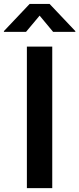

<svg xmlns="http://www.w3.org/2000/svg" viewBox="-65 -967 407 987"><path d="M203.6 -727.5V0H73.2V-727.5ZM68.8 -803.2H-44.9V-807.1L87.4 -946.8H189.9L322.3 -807.1V-803.2H208L138.7 -886.7Z"/></svg>

Font: Inter SemiBold
Style: Regular
Weight: 600
Designer: Rasmus Andersson
Foundry: rsms
Version: Version 4.001;git-9221beed3